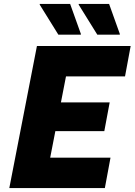

<svg xmlns="http://www.w3.org/2000/svg" viewBox="-20 -953 682 973"><path d="M27.2 0 167.2 -720H344.4L204.4 0ZM150 0 180 -154H540L511.4 0ZM209.6 -288.4 236.8 -434H535.8L508.6 -288.4ZM260 -566 290 -720H642.2L613.6 -566ZM275.8 -777.2 181.4 -929.2V-933.2H335.4L389.8 -781.2V-777.2ZM473.2 -777.2 378.8 -929.2V-933.2H532.8L587.2 -781.2V-777.2Z"/></svg>

Font: Kufam
Style: Italic
Weight: 400
Italic angle: -11°
Designer: Artur Schmal
Foundry: Original Type
Version: Version 1.301; ttfautohint (v1.8.3)